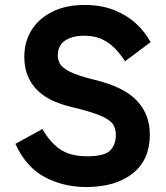

<svg xmlns="http://www.w3.org/2000/svg" viewBox="-20 -739 668 774"><path d="M327 15Q237 15 161.5 -24.5Q86 -64 42 -159L151 -219Q180 -167 221 -138Q262 -109 332 -109Q401 -109 424 -132.5Q447 -156 447 -195Q447 -220 435.5 -238Q424 -256 385.5 -272.5Q347 -289 267 -308Q170 -331 124 -382Q78 -433 78 -509Q78 -572 108 -619Q138 -666 192.5 -692.5Q247 -719 321 -719Q389 -719 441 -698Q493 -677 529.5 -643Q566 -609 587 -569L484 -492Q469 -516 447.5 -539.5Q426 -563 395 -579Q364 -595 319 -595Q272 -595 242.5 -575.5Q213 -556 213 -515Q213 -499 221.5 -482.5Q230 -466 261.5 -450Q293 -434 362 -417Q479 -389 531.5 -333.5Q584 -278 584 -197Q584 -94 514.5 -39.5Q445 15 327 15Z"/></svg>

Font: Zen Kaku Gothic New Black
Style: Regular
Weight: 900
Designer: Yoshimichi Ohira
Foundry: Positype
Version: Version 1.001